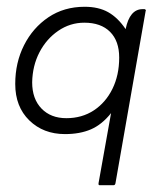

<svg xmlns="http://www.w3.org/2000/svg" viewBox="-20 -387 494 567"><path d="M308 -53Q281 -19 248.5 -5Q216 9 172 9Q108 9 66.5 -31.5Q25 -72 25 -139Q25 -202 51 -253.5Q77 -305 123 -336Q169 -367 230 -367Q271 -367 299.5 -351Q328 -335 351 -301Q363 -360 401 -360H406Q410 -360 410 -357Q412 -356 410 -354L321 154Q320 160 315 160H275Q271 160 271 157V154ZM176 -38Q222 -38 257 -61Q292 -84 312 -124.5Q332 -165 332 -217Q332 -266 305 -293Q278 -320 229 -320Q187 -320 152 -296Q117 -272 96.5 -232.5Q76 -193 75 -144Q75 -95 102.5 -66.5Q130 -38 176 -38Z"/></svg>

Font: Zain Light
Style: Italic
Weight: 300
Italic angle: -10°
Designer: Zain,Boutros
Foundry: Mobile Telecommunications Company (Zain), 2024
Version: Version 1.51; ttfautohint (v1.8.4)